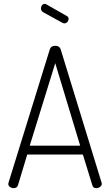

<svg xmlns="http://www.w3.org/2000/svg" viewBox="-20 -974 570 994"><path d="M51 0Q40 0 31.5 -6Q23 -12 23 -22Q23 -26 24 -28L238 -719Q244 -737 266 -737Q288 -737 294 -719L506 -28Q506 -27 506.5 -25.5Q507 -24 507 -22Q507 -13 498 -6.5Q489 0 478 0Q462 0 458 -15L409 -174H121L73 -15Q68 0 51 0ZM134 -220H395L266 -647ZM303 -856 203 -911Q192 -918 192 -931Q192 -940 197.5 -947Q203 -954 212 -954Q215 -954 219 -952L326 -891Q335 -887 335 -876Q335 -867 328.5 -860Q322 -853 313 -853Q309 -853 303 -856Z"/></svg>

Font: Dosis
Style: Light
Weight: 300
Designer: Edgar Tolentino, Pablo Impallari, Igino Marini
Foundry: Edgar Tolentino, Pablo Impallari, Igino Marini
Version: Version 1.007